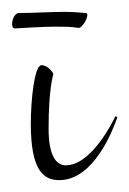

<svg xmlns="http://www.w3.org/2000/svg" viewBox="-37 -313 218 324"><path d="M33 -203C21 -203 15 -144 15 -104C15 -26 36 -9 63 -9C122 -9 154 -95 161 -115L158 -117C138 -77 107 -34 74 -34C58 -34 45 -50 45 -96C45 -165 53 -187 53 -188C53 -190 44 -203 33 -203ZM-12 -265C7 -266 34 -268 58 -268C70 -268 83 -268 95 -266C102 -264 116 -290 108 -291C96 -292 84 -293 72 -293C47 -293 20 -291 -5 -291C-16 -291 -21 -265 -12 -265Z"/></svg>

Font: Stalemate
Style: Regular
Weight: 400
Designer: Astigmatic (AOETI)
Foundry: Astigmatic (AOETI)
Version: Version 001.000